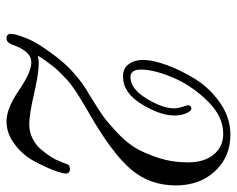

<svg xmlns="http://www.w3.org/2000/svg" viewBox="-89 -617 728 590"><g transform="rotate(90 275.0 -322.0)"><path d="M84 8.8Q84 -5.4 97.9 -40.3Q111.8 -75.2 153.8 -130.1Q195.8 -185.1 254.9 -223.1Q255.9 -223.1 287.4 -242.7Q318.8 -262.2 335.9 -274.2Q353 -286.1 384.5 -315.2Q416 -344.2 433.1 -372.1Q450.2 -399.9 464.6 -443.4Q479 -486.8 479 -535.2Q479 -585 455.1 -614.5Q431.2 -644 391.1 -644Q336.9 -644 289.1 -594.5Q241.2 -544.9 217.5 -487.5Q193.8 -430.2 193.8 -391.1Q193.8 -358.9 216.8 -358.9Q252.9 -358.9 283 -408.4Q313 -458 313 -493.2Q313 -504.4 308.1 -519.3Q303.2 -534.2 303.2 -536.1Q303.2 -540 306.6 -543.5Q310.1 -546.9 314.9 -545.9Q322.8 -543.9 328.9 -528.1Q335 -512.2 335 -494.1Q335 -450.2 300 -393.1Q265.1 -335.9 214.8 -335.9Q189.9 -335.9 177 -353.5Q164.1 -371.1 164.1 -397.9Q164.1 -426.8 179.9 -470.5Q195.8 -514.2 223.4 -558.6Q251 -603 296.4 -634.5Q341.8 -666 394 -666Q461.9 -666 505.9 -618.9Q549.8 -571.8 549.8 -498Q549.8 -418.9 501 -361.1Q452.1 -303.2 330.1 -232.9Q328.1 -231.9 314.5 -223.9Q300.8 -215.8 296.9 -213.4Q293 -210.9 279.5 -202.9Q266.1 -194.8 260.5 -190.9Q254.9 -187 242.4 -178Q230 -168.9 222.9 -161.9Q215.8 -154.8 204.8 -144.3Q193.8 -133.8 186 -123.8Q178.2 -113.8 168.7 -100.8Q159.2 -87.9 150.9 -74.2Q163.1 -77.1 174.8 -77.1Q205.6 -77.1 268.8 -62.5Q332 -47.9 361.8 -47.9Q385.7 -47.9 406.2 -58.3Q426.8 -68.8 440.4 -85.4Q454.1 -102.1 462.2 -115Q470.2 -127.9 475.1 -140.1Q478 -146 481 -154.5Q483.9 -163.1 484.9 -165.5Q485.8 -168 489.5 -170.4Q493.2 -172.9 499 -172.9Q513.2 -172.9 513.2 -160.2Q513.2 -148.9 502.7 -121.6Q492.2 -94.2 474.1 -61Q456.1 -27.8 423.1 -2.9Q390.1 22 353 22Q313 22 257.6 -16.1Q202.1 -54.2 171.9 -54.2Q154.8 -54.2 143.1 -42Q134.3 -33.2 127.7 -20.5Q121.1 -7.8 118.7 0.5Q116.2 8.8 111.1 15.4Q106 22 98.1 22Q84 22 84 8.8Z"/></g></svg>

Font: CMU Classical Serif
Style: Italic
Weight: 500
Italic angle: -14.04°
Version: Version 0.7.0